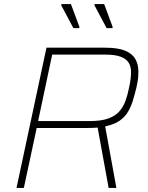

<svg xmlns="http://www.w3.org/2000/svg" viewBox="-20 -922 725 942"><path d="M61 0 208 -688H497Q558 -688 593.5 -673.5Q629 -659 644 -632.5Q659 -606 659 -571Q659 -559 658 -545.5Q657 -532 654.5 -518.5Q652 -505 649 -491Q641 -459 632 -429Q623 -399 608 -373.5Q593 -348 566.5 -329.5Q540 -311 496 -302L551 0H513L459 -296Q446 -295 432.5 -294.5Q419 -294 405 -294H160L97 0ZM167 -328H420Q475 -328 509.5 -340Q544 -352 564 -374Q584 -396 595 -425.5Q606 -455 613 -491Q618 -513 620.5 -532.5Q623 -552 623 -569Q623 -595 611.5 -614Q600 -633 572.5 -643.5Q545 -654 498 -654H236ZM368 -784H340L280 -897L282 -902H328L370 -789ZM531 -784H503L443 -897L445 -902H491L533 -789Z"/></svg>

Font: Saira Thin
Style: Italic
Weight: 100
Italic angle: -12°
Designer: Hector Gatti with collaboration of the Omnibus-Type team
Foundry: Omnibus-Type
Version: Version 1.101